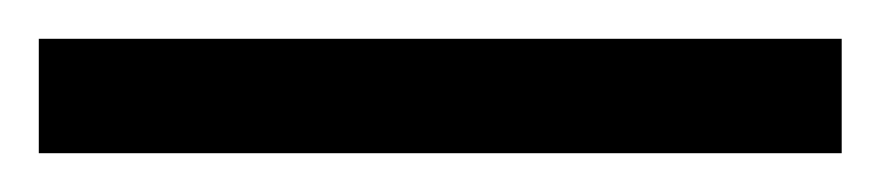

<svg xmlns="http://www.w3.org/2000/svg" viewBox="-25 63 454 99"><path d="M-5 142V83H409V142Z"/></svg>

Font: Noto Serif Condensed Black
Style: Regular
Weight: 900
Width: 3
Designer: Monotype Design Team
Foundry: Monotype Imaging Inc.
Version: Version 2.015; ttfautohint (v1.8.4.7-5d5b)